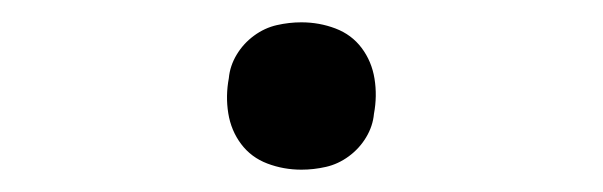

<svg xmlns="http://www.w3.org/2000/svg" viewBox="-20 -426 540 172"><path d="M250 -274Q234 -274 219.5 -279.5Q205 -285 196 -297Q187 -309 184.5 -324.5Q182 -340 185 -356Q186 -367 192 -377Q198 -387 207.5 -394Q217 -401 228 -403.5Q239 -406 250 -406Q266 -406 280.5 -400.5Q295 -395 304 -383Q313 -371 315.5 -355.5Q318 -340 315 -324Q314 -313 308 -303Q302 -293 292.5 -286Q283 -279 272 -276.5Q261 -274 250 -274Z"/></svg>

Font: Iosevka Light Oblique
Style: Regular
Weight: 300
Italic angle: -9°
Monospace: yes
Designer: Belleve Invis
Foundry: Belleve Invis
Version: Version 32.5.0; ttfautohint (v1.8.4)